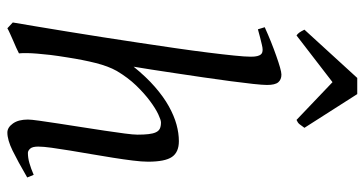

<svg xmlns="http://www.w3.org/2000/svg" viewBox="-260 -734 1013 534"><g transform="rotate(90 247.0 -466.5)"><path d="M335 -806.2Q328.1 -796.4 324.5 -792Q320.8 -787.6 313 -784.2L208 -884.3L78.1 -784.2Q73.7 -787.1 70.3 -791.7Q66.9 -796.4 62 -806.2L196.3 -953.1H241.2ZM473.1 -35.2Q427.7 -8.8 398.2 5.6Q368.7 20 348.1 20Q334 20 323 4.6Q312 -10.7 312 -37.1Q312 -45.9 315.2 -68.6Q318.4 -91.3 323 -121.6Q327.6 -151.9 333 -186Q338.4 -220.2 343 -251Q347.7 -281.7 350.8 -306.2Q354 -330.6 354 -341.8Q354 -360.4 352.5 -372.8Q351.1 -385.3 347.4 -393.1Q343.8 -400.9 337.2 -404.1Q330.6 -407.2 319.8 -407.2Q313.5 -407.2 297.4 -399.7Q281.2 -392.1 260.5 -376.7Q239.7 -361.3 217.5 -338.4Q195.3 -315.4 176.8 -284.2Q163.6 -260.7 154.8 -225.8Q146 -190.9 139.2 -147Q134.8 -120.1 132.3 -99.6Q129.9 -79.1 128.7 -63.2Q127.4 -47.4 127.2 -34.9Q127 -22.5 127.9 -12.2Q121.6 -8.8 112.1 -4.6Q102.5 -0.5 92.5 3.9Q82.5 8.3 73.2 12.5Q64 16.6 58.1 20L42 4.9Q46.4 -21.5 53 -60.3Q59.6 -99.1 67.1 -145.8Q74.7 -192.4 82.8 -244.1Q90.8 -295.9 98.6 -347.4Q106.4 -398.9 113.5 -448Q120.6 -497.1 125.7 -538.3Q130.9 -579.6 134 -610.6Q137.2 -641.6 137.2 -657.2Q137.2 -668.5 135.5 -675Q133.8 -681.6 131.1 -684.8Q128.4 -688 124.8 -689Q121.1 -689.9 117.2 -689.9Q112.3 -689.9 103.3 -687.7Q94.2 -685.5 84.5 -683.1Q73.2 -680.2 61 -676.8L55.2 -695.8Q75.7 -705.1 96.4 -713.4Q117.2 -721.7 135.3 -728Q153.3 -734.4 167 -738.3Q180.7 -742.2 187 -742.2Q200.7 -742.2 208.3 -733.4Q215.8 -724.6 215.8 -702.1Q215.8 -690.4 212.9 -663.3Q210 -636.2 205.3 -601.1Q200.7 -565.9 194.8 -525.9Q189 -485.8 183.3 -448.5Q177.7 -411.1 172.9 -379.9Q168 -348.6 165 -331.1Q193.4 -366.2 221.2 -390.4Q249 -414.6 275.4 -429.2Q301.8 -443.8 325.9 -450.4Q350.1 -457 372.1 -457Q402.8 -457 416 -437.7Q429.2 -418.5 429.2 -371.1Q429.2 -354 426 -328.6Q422.9 -303.2 418.2 -273.9Q413.6 -244.6 408.2 -213.4Q402.8 -182.1 398.2 -154.1Q393.6 -126 390.4 -102.8Q387.2 -79.6 387.2 -65.9Q387.2 -49.3 393.1 -43.2Q398.9 -37.1 404.8 -37.1Q418.5 -37.1 433.1 -41.3Q447.8 -45.4 465.8 -53.2Z"/></g></svg>

Font: Gentium Plus Eur
Style: Italic
Weight: 400
Italic angle: -8°
Designer: J. Victor Gaultney, Annie Olsen, Iska Routamaa, Becca Hirsbrunner
Foundry: SIL International
Version: Version 5.000